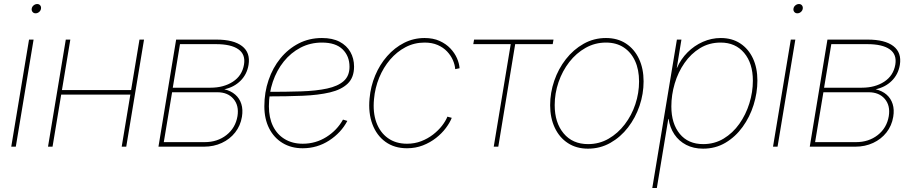

<svg xmlns="http://www.w3.org/2000/svg" viewBox="-20 -725 4505 949"><path d="M35.6 0 123.5 -529.3H146L58.1 0ZM155.8 -659.2Q146.5 -659.2 140.9 -666Q135.3 -672.9 136.7 -682.1Q138.2 -691.9 146.2 -698.5Q154.3 -705.1 164.1 -705.1Q173.3 -705.1 178.7 -698.5Q184.1 -691.9 182.6 -682.1Q181.2 -672.4 173.3 -665.8Q165.5 -659.2 155.8 -659.2Z M638.7 -279.8 634.8 -257.3H274.4L278.3 -279.8ZM327.6 -529.3 239.7 0H217.3L305.2 -529.3ZM691.9 -529.3 604 0H581.5L669.4 -529.3Z M763.2 0 850.6 -529.3H1049.8Q1134.8 -529.3 1176.5 -497.1Q1218.3 -464.8 1208.5 -404.3Q1200.7 -357.4 1168.7 -325.7Q1136.7 -293.9 1088.9 -283.7Q1121.6 -275.9 1142.8 -257.3Q1164.1 -238.8 1172.9 -210.9Q1181.6 -183.1 1175.8 -147.5Q1168.5 -103.5 1142.3 -70.3Q1116.2 -37.1 1076.4 -18.6Q1036.6 0 988.3 0ZM789.6 -22.5H991.7Q1054.7 -22.5 1099.4 -57.6Q1144 -92.8 1153.8 -150.9Q1162.1 -203.1 1134 -236.1Q1106 -269 1054.7 -269H830.6ZM834 -291.5H1020.5Q1085.9 -291.5 1131.3 -321.3Q1176.8 -351.1 1186 -405.8Q1194.3 -456.1 1158.2 -481.4Q1122.1 -506.8 1047.4 -506.8H869.6Z M1476.1 7.8Q1419.4 7.8 1376.7 -18.1Q1334 -43.9 1310.3 -90.6Q1286.6 -137.2 1286.6 -199.7Q1286.6 -268.1 1307.4 -329.1Q1328.1 -390.1 1366.2 -436.8Q1404.3 -483.4 1456.3 -510.3Q1508.3 -537.1 1571.3 -537.1Q1623.5 -537.1 1658.7 -518.6Q1693.8 -500 1711.9 -468Q1730 -436 1730 -396Q1730 -341.8 1698.7 -311.8Q1667.5 -281.7 1610.8 -268.3Q1554.2 -254.9 1476.1 -251.7Q1397.9 -248.5 1303.7 -248.5V-271Q1395 -271 1469.2 -273.4Q1543.5 -275.9 1596.7 -287.4Q1649.9 -298.8 1678.7 -324.2Q1707.5 -349.6 1707.5 -395Q1707.5 -447.8 1673.3 -481.2Q1639.2 -514.6 1571.3 -514.6Q1513.7 -514.6 1465.6 -489.5Q1417.5 -464.4 1382.6 -420.9Q1347.7 -377.4 1328.4 -320.6Q1309.1 -263.7 1309.1 -199.7Q1309.1 -143.1 1329.3 -101.6Q1349.6 -60.1 1387.5 -37.4Q1425.3 -14.6 1476.1 -14.6Q1540.5 -14.6 1593.3 -47.9Q1646 -81.1 1675.3 -133.8L1696.8 -127.4Q1666 -68.8 1606.9 -30.5Q1547.9 7.8 1476.1 7.8Z M1991.7 7.8Q1929.2 7.8 1885.3 -23.9Q1841.3 -55.7 1820.6 -111.3Q1799.8 -167 1806.6 -238.3Q1812 -298.3 1834.5 -352.1Q1856.9 -405.8 1893.6 -447.5Q1930.2 -489.3 1977.3 -513.2Q2024.4 -537.1 2078.6 -537.1Q2121.1 -537.1 2152.8 -522.7Q2184.6 -508.3 2206.1 -485.6Q2227.5 -462.9 2238.8 -437Q2250 -411.1 2251.5 -387.7L2230 -383.3Q2228.5 -404.8 2218.5 -427.7Q2208.5 -450.7 2189.9 -470.5Q2171.4 -490.2 2143.6 -502.4Q2115.7 -514.6 2078.6 -514.6Q2027.8 -514.6 1984.6 -491.9Q1941.4 -469.2 1908.2 -430.4Q1875 -391.6 1854.2 -341.1Q1833.5 -290.5 1828.6 -234.9Q1822.3 -169.4 1840.3 -119.9Q1858.4 -70.3 1897.2 -42.5Q1936 -14.6 1991.7 -14.6Q2029.3 -14.6 2061.8 -27.1Q2094.2 -39.6 2120.4 -59.8Q2146.5 -80.1 2164.6 -103.3Q2182.6 -126.5 2191.4 -148.4L2212.9 -142.6Q2203.6 -118.7 2183.8 -92.3Q2164.1 -65.9 2135.3 -43.2Q2106.4 -20.5 2070.1 -6.3Q2033.7 7.8 1991.7 7.8Z M2420.4 0 2504.4 -506.8H2319.3L2323.2 -529.3H2715.8L2711.9 -506.8H2526.4L2442.9 0Z M2886.2 9.8Q2829.1 9.8 2787.1 -17.6Q2745.1 -44.9 2722.2 -93.5Q2699.2 -142.1 2699.2 -205.1Q2699.2 -266.6 2719.5 -325.7Q2739.7 -384.8 2776.9 -432.4Q2814 -480 2864.5 -508.5Q2915 -537.1 2975.1 -537.1Q3032.2 -537.1 3074 -509.8Q3115.7 -482.4 3138.4 -434.1Q3161.1 -385.7 3161.1 -322.8Q3161.1 -261.2 3141.1 -202.1Q3121.1 -143.1 3084.2 -95.2Q3047.4 -47.4 2996.8 -18.8Q2946.3 9.8 2886.2 9.8ZM2886.7 -12.7Q2941.9 -12.7 2988 -39.3Q3034.2 -65.9 3068.1 -110.4Q3102.1 -154.8 3120.4 -210Q3138.7 -265.1 3138.7 -322.3Q3138.7 -380.4 3119.1 -423.3Q3099.6 -466.3 3063 -490.5Q3026.4 -514.6 2975.1 -514.6Q2920.9 -514.6 2874.5 -488.5Q2828.1 -462.4 2793.9 -418.5Q2759.8 -374.5 2740.7 -319.1Q2721.7 -263.7 2721.7 -205.6Q2721.7 -118.7 2765.9 -65.7Q2810.1 -12.7 2886.7 -12.7Z M3204.1 204.1 3325.7 -529.3H3348.1L3325.2 -389.6H3326.2Q3345.2 -433.1 3378.4 -466.3Q3411.6 -499.5 3454.1 -518.3Q3496.6 -537.1 3542.5 -537.1Q3598.1 -537.1 3638.7 -510.5Q3679.2 -483.9 3701.4 -436.8Q3723.6 -389.6 3723.6 -326.7Q3723.6 -266.1 3704.8 -206.3Q3686 -146.5 3650.6 -97.7Q3615.2 -48.8 3565.9 -19.5Q3516.6 9.8 3455.1 9.8Q3407.7 9.8 3371.6 -9Q3335.4 -27.8 3313.2 -61Q3291 -94.2 3284.7 -137.2H3283.2L3226.6 204.1ZM3455.6 -12.7Q3511.7 -12.7 3556.9 -40Q3602.1 -67.4 3634.3 -112.8Q3666.5 -158.2 3683.8 -213.9Q3701.2 -269.5 3701.2 -326.2Q3701.2 -412.1 3658.2 -463.4Q3615.2 -514.6 3542 -514.6Q3485.4 -514.6 3440.2 -487.1Q3395 -459.5 3363.3 -413.8Q3331.5 -368.2 3314.9 -312Q3298.3 -255.9 3298.3 -198.7Q3298.3 -114.3 3339.8 -63.5Q3381.3 -12.7 3455.6 -12.7Z M3800.8 0 3888.7 -529.3H3911.1L3823.2 0ZM3920.9 -659.2Q3911.6 -659.2 3906 -666Q3900.4 -672.9 3901.9 -682.1Q3903.3 -691.9 3911.4 -698.5Q3919.4 -705.1 3929.2 -705.1Q3938.5 -705.1 3943.8 -698.5Q3949.2 -691.9 3947.8 -682.1Q3946.3 -672.4 3938.5 -665.8Q3930.7 -659.2 3920.9 -659.2Z M3982.4 0 4069.8 -529.3H4269Q4354 -529.3 4395.8 -497.1Q4437.5 -464.8 4427.7 -404.3Q4419.9 -357.4 4387.9 -325.7Q4356 -293.9 4308.1 -283.7Q4340.8 -275.9 4362.1 -257.3Q4383.3 -238.8 4392.1 -210.9Q4400.9 -183.1 4395 -147.5Q4387.7 -103.5 4361.6 -70.3Q4335.4 -37.1 4295.7 -18.6Q4255.9 0 4207.5 0ZM4008.8 -22.5H4210.9Q4273.9 -22.5 4318.6 -57.6Q4363.3 -92.8 4373 -150.9Q4381.3 -203.1 4353.3 -236.1Q4325.2 -269 4273.9 -269H4049.8ZM4053.2 -291.5H4239.7Q4305.2 -291.5 4350.6 -321.3Q4396 -351.1 4405.3 -405.8Q4413.6 -456.1 4377.4 -481.4Q4341.3 -506.8 4266.6 -506.8H4088.9Z"/></svg>

Font: Inter 24pt Thin
Style: Italic
Weight: 250
Italic angle: -9.3988°
Version: Version 4.001;git-66647c0bb